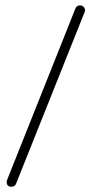

<svg xmlns="http://www.w3.org/2000/svg" viewBox="-20 -691 341 716"><path d="M261.2 -659.2Q265.6 -670.9 278.3 -670.9Q286.1 -670.9 291.5 -665.8Q296.9 -660.6 296.9 -652.8Q296.9 -648.4 295.4 -645.5L40 -6.3Q35.6 5.4 22.9 5.4Q4.9 5.4 4.9 -12.7Q4.9 -16.6 6.3 -19.5Z"/></svg>

Font: Manjari Thin
Style: Regular
Weight: 100
Designer: Santhosh Thottingal <santhosh.thottingal@gmail.com>
Version: Version 2.000